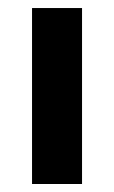

<svg xmlns="http://www.w3.org/2000/svg" viewBox="-20 -460 284 480"><path d="M60.1 0ZM60.1 -439.9H185.1V0H60.1Z"/></svg>

Font: Pfennig
Style: Bold
Weight: 700
Version: Version 20120410 ; ttfautohint (v0.8)